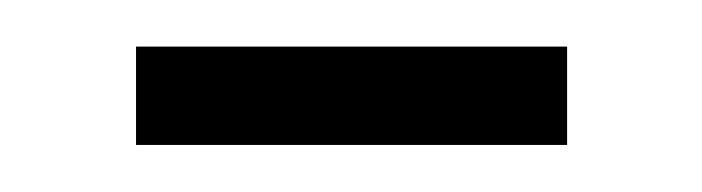

<svg xmlns="http://www.w3.org/2000/svg" viewBox="-20 -391 300 82"><path d="M38.1 -329.1V-371.1H222.2V-329.1Z"/></svg>

Font: Bebas Neue Book
Style: Regular
Weight: 400
Designer: Ryoichi Tsunekawa
Foundry: Ryoichi Tsunekawa
Version: Version 001.003